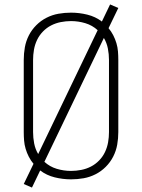

<svg xmlns="http://www.w3.org/2000/svg" viewBox="-20 -800 640 865"><path d="M124 45 87 29 131 -62Q119 -76 110 -93.5Q101 -111 95.5 -129.5Q90 -148 88.5 -167Q87 -186 87 -205V-530Q87 -559 92 -587Q97 -615 110 -640.5Q123 -666 143.5 -686.5Q164 -707 189.5 -720Q215 -733 243 -738Q271 -743 300 -743Q337 -743 373.5 -734Q410 -725 439 -703L476 -780L513 -764L469 -673Q481 -659 490 -641.5Q499 -624 504.5 -605.5Q510 -587 511.5 -568Q513 -549 513 -530V-205Q513 -176 508 -148Q503 -120 490 -94.5Q477 -69 456.5 -48.5Q436 -28 410.5 -15Q385 -2 357 3Q329 8 300 8Q263 8 226.5 -1Q190 -10 161 -32ZM152 -106 420 -664Q396 -686 364.5 -695.5Q333 -705 300 -705Q277 -705 254 -700.5Q231 -696 210.5 -685.5Q190 -675 173.5 -658Q157 -641 147 -620Q137 -599 133 -576Q129 -553 129 -530V-205Q129 -179 134 -153.5Q139 -128 152 -106ZM300 -30Q323 -30 346 -34.5Q369 -39 389.5 -49.5Q410 -60 426.5 -77Q443 -94 453 -115Q463 -136 467 -159Q471 -182 471 -205V-530Q471 -556 466 -581.5Q461 -607 448 -629L180 -71Q204 -49 235.5 -39.5Q267 -30 300 -30Z"/></svg>

Font: Iosevka Extralight Extended
Style: Regular
Weight: 200
Width: 7
Monospace: yes
Designer: Belleve Invis
Foundry: Belleve Invis
Version: Version 32.5.0; ttfautohint (v1.8.4)